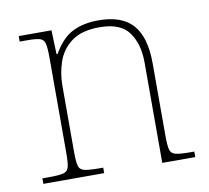

<svg xmlns="http://www.w3.org/2000/svg" viewBox="-66 -615 748 687"><g transform="rotate(-10 308.5 -271.0)"><path d="M38 0V-20H61Q98 -20 114 -24Q130 -28 134 -43.5Q138 -59 138 -94V-442Q138 -477 134 -492.5Q130 -508 115.5 -512Q101 -516 71 -516H43V-536H162L165 -449H169Q199 -502 238.5 -522Q278 -542 333 -542Q419 -542 458.5 -496.5Q498 -451 498 -357V-94Q498 -59 502 -43.5Q506 -28 522.5 -24Q539 -20 575 -20H590V0H470V-365Q470 -432 439.5 -474.5Q409 -517 333 -517Q268 -517 231.5 -490Q195 -463 180.5 -421Q166 -379 166 -334V-94Q166 -59 170 -43.5Q174 -28 190.5 -24Q207 -20 243 -20H259V0Z"/></g></svg>

Font: Noto Serif Khmer Thin
Style: Regular
Weight: 250
Version: Version 2.003